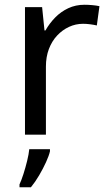

<svg xmlns="http://www.w3.org/2000/svg" viewBox="-20 -566 453 807"><path d="M335 -546Q350 -546 367.5 -544.5Q385 -543 398 -540L387 -459Q374 -462 358.5 -464Q343 -466 329 -466Q298 -466 270 -453Q242 -440 220 -416.5Q198 -393 185.5 -360Q173 -327 173 -286V0H85V-536H157L167 -438H171Q188 -468 212 -492.5Q236 -517 267 -531.5Q298 -546 335 -546ZM190 70Q186 88 173.5 115.5Q161 143 144.5 171Q128 199 110 221H62V209Q70 192 78.5 165.5Q87 139 94 110.5Q101 82 103 61H190Z"/></svg>

Font: Noto Sans Kannada
Style: Regular
Weight: 400
Designer: Jelle Bosma - Monotype Design Team
Foundry: Monotype Imaging Inc.
Version: Version 2.003